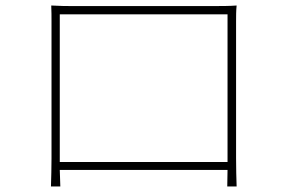

<svg xmlns="http://www.w3.org/2000/svg" viewBox="-20 -681 1040 697"><path d="M166 -661C167 -641 167 -620 167 -603C167 -584 167 -128 167 -106C167 -84 166 -25 165 -4H199L197 -64H806L805 -4H839C838 -22 837 -82 837 -107C837 -122 837 -571 837 -603C837 -622 837 -642 839 -661C815 -659 780 -659 762 -659C736 -659 273 -659 239 -659C219 -659 204 -659 166 -661ZM197 -93V-629H806V-93Z"/></svg>

Font: Harano Aji Gothic ExtraLight
Style: Regular
Weight: 250
Foundry: Masamichi Hosoda
Version: HaranoAjiGothic-ExtraLight version 20230610;ttx 4.39.4